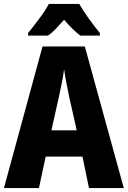

<svg xmlns="http://www.w3.org/2000/svg" viewBox="-20 -951 646 971"><path d="M368 -292H240L277 -457Q284 -492 292 -529Q300 -566 304 -601Q309 -566 316.5 -528Q324 -490 331 -456ZM430 0H606L409 -716H195L0 0H177L211 -159H397ZM381 -931H227Q211 -900 178 -856Q145 -812 122 -784V-771H223Q243 -785 262 -805Q281 -825 304 -851Q349 -799 386 -771H485V-784Q459 -816 429.5 -856.5Q400 -897 381 -931Z"/></svg>

Font: Noto Sans Display SemiCondensed Extra
Style: Regular
Weight: 800
Width: 4
Designer: Monotype Design Team
Foundry: Monotype Imaging Inc.
Version: Version 1.900